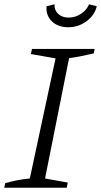

<svg xmlns="http://www.w3.org/2000/svg" viewBox="-27 -875 471 895"><path d="M-7 0 -3 -21Q56 -38 112 -43L232 -603L117 -623L122 -647H414L410 -626Q337 -609 295 -604L183 -43L289 -24L284 0ZM291 -748Q243 -748 214.5 -776Q186 -804 190 -846L227 -855Q226 -827 244.5 -810Q263 -793 293 -793Q324 -793 350.5 -810.5Q377 -828 388 -855L424 -846Q415 -805 377 -776.5Q339 -748 291 -748Z"/></svg>

Font: Piazzolla SC Light
Style: Italic
Weight: 300
Italic angle: -11.3°
Designer: Juan Pablo del Peral
Foundry: Huerta Tipografica
Version: Version 1.330